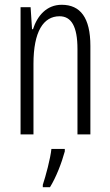

<svg xmlns="http://www.w3.org/2000/svg" viewBox="-20 -562 462 803"><path d="M238 -542C175 -542 136 -496 118 -440H114L108 -532H66V0H120V-295C120 -431 162 -494 229 -494C278 -494 304 -452 304 -357V0H358V-370C358 -488 316 -542 238 -542ZM251 61H195C191 101 171 175 159 211V221H189C215 179 238 119 251 71Z"/></svg>

Font: Noto Sans Display Condensed Light
Style: Regular
Weight: 300
Width: 3
Designer: Monotype Design Team
Foundry: Monotype Imaging Inc.
Version: Version 1.900